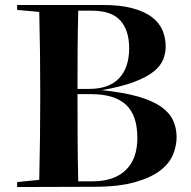

<svg xmlns="http://www.w3.org/2000/svg" viewBox="-20 -760 767 773"><path d="M49 -740H393Q464 -740 512.5 -727Q561 -714 591 -691.5Q621 -669 634 -638.5Q647 -608 647 -572Q647 -545 636.5 -519.5Q626 -494 598 -471.5Q570 -449 519.5 -430Q469 -411 390 -397Q477 -388 535 -371.5Q593 -355 627.5 -331Q662 -307 676.5 -276Q691 -245 691 -208Q691 -173 676.5 -137.5Q662 -102 625 -73.5Q588 -45 523 -26.5Q458 -8 358 -8L49 -7V-27L138 -36Q140 -121 141 -202Q142 -283 142 -364V-400Q142 -477 141 -554Q140 -631 138 -712L49 -720ZM500 -566Q500 -638 464.5 -677.5Q429 -717 349 -717H295Q293 -637 292.5 -561Q292 -485 292 -402H338Q419 -402 459.5 -445Q500 -488 500 -566ZM292 -381Q292 -285 292.5 -200.5Q293 -116 295 -30H353Q438 -30 485.5 -74.5Q533 -119 533 -205Q533 -296 487 -338.5Q441 -381 347 -381H292Z"/></svg>

Font: XinYuGongZhangJiaSongA
Style: Regular
Weight: 900
Designer: XinYuGong
Foundry: Adobe Systems Incorporated
Version: Version 1.00